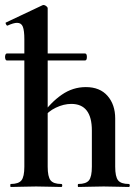

<svg xmlns="http://www.w3.org/2000/svg" viewBox="-22 -745 551 765"><path d="M6 -504Q1 -504 -1 -511Q-3 -518 -1 -525Q1 -532 6 -532H316Q322 -532 323.5 -525Q325 -518 323.5 -511Q322 -504 316 -504ZM21 0Q19 0 19 -6Q19 -12 21 -12Q52 -12 63.5 -26.5Q75 -41 75 -81V-589Q75 -623 69 -638.5Q63 -654 46 -654Q32 -654 8 -643Q5 -642 2 -648Q-1 -654 1 -655L147 -724Q149 -725 150 -725Q151 -725 152 -725Q157 -725 162.5 -720.5Q168 -716 168 -712V-81Q168 -41 179.5 -26.5Q191 -12 222 -12Q226 -12 226 -6Q226 0 222 0Q202 0 176.5 -1Q151 -2 122 -2Q93 -2 67 -1Q41 0 21 0ZM290 0Q288 0 288 -6Q288 -12 290 -12Q321 -12 332.5 -26.5Q344 -41 344 -81V-225Q344 -331 262 -331Q232 -331 200.5 -316Q169 -301 151 -275L145 -287Q180 -337 224 -367.5Q268 -398 320 -398Q376 -398 406.5 -363Q437 -328 437 -273V-81Q437 -41 448.5 -26.5Q460 -12 491 -12Q495 -12 495 -6Q495 0 491 0Q471 0 445.5 -1Q420 -2 391 -2Q362 -2 336 -1Q310 0 290 0Z"/></svg>

Font: Cormorant Infant Light
Style: Regular
Weight: 300
Designer: Christian Thalmann (Catharsis Fonts)
Foundry: Catharsis Fonts
Version: Version 4.001